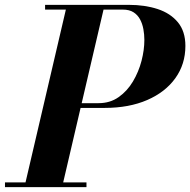

<svg xmlns="http://www.w3.org/2000/svg" viewBox="-63 -770 782 790"><path d="M220.3 -326 225 -345.5H342.5Q389.8 -345.5 425 -370.3Q460.3 -395 483.9 -434.6Q507.5 -474.3 519.3 -519.5Q531 -564.8 531 -605.8Q531 -627.8 527 -649.9Q523 -672 513.3 -690.3Q503.5 -708.5 486.4 -719.5Q469.3 -730.5 442.5 -730.5H363L197 -19.5H292.8V0H-42.5V-19.5H42L208 -730.5H122.5V-750H467.5Q533 -750 585.6 -732.8Q638.3 -715.5 669 -678.3Q699.8 -641 699.8 -581Q699.8 -506 658.6 -448.5Q617.5 -391 542.8 -358.5Q468 -326 367.5 -326Z"/></svg>

Font: Bodoni Moda
Style: Italic
Weight: 400
Italic angle: -13°
Designer: Owen Earl
Foundry: indestructible type
Version: Version 2.005